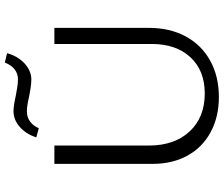

<svg xmlns="http://www.w3.org/2000/svg" viewBox="-84 -814 904 775"><g transform="rotate(-90 367.5 -426.0)"><path d="M201 -731Q214 -772 243 -797.5Q272 -823 306 -823Q328 -823 368 -814Q374 -813 396 -809Q418 -805 435 -805Q458 -805 475.5 -818.5Q493 -832 503 -858L541 -849Q528 -804 498.5 -777.5Q469 -751 434 -751Q416 -751 394 -755Q372 -759 366 -760Q328 -769 306 -769Q283 -769 265.5 -756.5Q248 -744 238 -721ZM94 -262V-658H168V-277Q168 -173 225 -112Q282 -51 378 -51Q471 -51 524.5 -109Q578 -167 578 -265V-658H643V-277Q643 -192 608.5 -128Q574 -64 510.5 -29Q447 6 364 6Q284 6 222.5 -27Q161 -60 127.5 -120.5Q94 -181 94 -262Z"/></g></svg>

Font: Ysabeau Infant
Style: Regular
Weight: 400
Designer: Christian Thalmann (Catharsis Fonts)
Version: Version 0.003